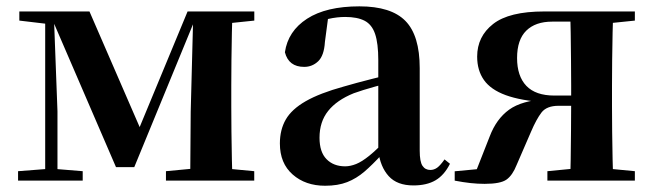

<svg xmlns="http://www.w3.org/2000/svg" viewBox="-20 -572 2068 608"><path d="M347.3 -42.8 145.5 -510.6H135.7V-535.7H263.3L433.1 -144.6H411.9L574 -535.7H607.2V-512.1H598.2L405.2 -42.8ZM582.3 0 583.9 -217.9 592.2 -535.7H716.1Q715.1 -511 714.3 -468.7Q713.4 -426.4 712.9 -381Q712.4 -335.7 712.4 -301.2V-234.8Q712.4 -200 712.9 -154.7Q713.4 -109.4 714.3 -67.4Q715.1 -25.5 716.1 0ZM37.2 0V-29.9L132.9 -37.3H151.5L241.9 -29.9V0ZM505.5 0V-29.9L614.3 -40.2H676.6L785.1 -29.9V0ZM41.2 -506.8V-535.7H147.8V-495.5H136.5ZM123.1 0V-535.7H150.1L162 -219.6V0ZM644.6 -495.5V-535.7H785.3V-506.8L676.9 -495.5Z M1009.6 16.2Q947.2 16.2 906.8 -19.4Q866.3 -54.9 866.3 -117.6Q866.3 -161.2 885 -193.6Q903.7 -226.1 948.1 -251.5Q992.6 -277 1068.4 -297.9Q1107.8 -309.4 1157.4 -322Q1207 -334.6 1247 -344.4V-318.9Q1207 -308.9 1167 -297.6Q1126.9 -286.4 1100.1 -276.7Q1046.3 -254.9 1019.1 -220.6Q991.8 -186.4 991.8 -135.9Q991.8 -90.4 1014.1 -67.9Q1036.3 -45.3 1073 -45.3Q1089.3 -45.3 1107.7 -52.6Q1126.1 -59.9 1150.4 -79.7Q1174.8 -99.4 1208.3 -135.5L1223.8 -82.4H1188.7Q1159.6 -50.6 1134.2 -28.7Q1108.7 -6.8 1079.4 4.7Q1050 16.2 1009.6 16.2ZM1289.1 15.2Q1237.6 15.2 1210.9 -14.2Q1184.2 -43.6 1177.9 -94V-96.5V-381.4Q1177.9 -434.7 1167.8 -464.5Q1157.7 -494.3 1134.6 -506.3Q1111.5 -518.3 1073 -518.3Q1047.4 -518.3 1020.3 -512.2Q993.2 -506.1 956.8 -491.2L1019.1 -516.3L1008.9 -439.2Q1006.3 -395.9 987.6 -378Q968.8 -360.2 943.3 -360.2Q894.1 -360.2 882.2 -406.5Q891.9 -473.5 952.4 -512.7Q1012.9 -551.9 1118.1 -551.9Q1218.4 -551.9 1263.7 -505.9Q1309.1 -459.8 1309.1 -356.2V-94.8Q1309.1 -60.3 1317.8 -47Q1326.6 -33.8 1342.7 -33.8Q1354.3 -33.8 1364.3 -40.9Q1374.3 -48.1 1387.7 -67.2L1404.9 -53.4Q1387 -17.5 1359.2 -1.1Q1331.4 15.2 1289.1 15.2Z M1703 -535.7H1990.4V-506.8L1880.7 -495.5L1850.8 -503.5H1728.4Q1675.7 -503.5 1646.5 -474.9Q1617.4 -446.3 1617.4 -388.3Q1617.4 -330.9 1646.8 -300.1Q1676.2 -269.4 1735.6 -269.4H1850.8V-237H1749Q1711.2 -237 1694.8 -215.8Q1678.5 -194.5 1661.6 -154.9L1616 -49.7Q1603 -16.8 1583.9 -3.3Q1564.9 10.2 1514.8 10.2Q1492.7 10.2 1469.6 7.7Q1446.6 5.2 1419.9 0V-29.6L1556.5 -42.4L1480.1 -11.2L1530.7 -139.9Q1551.8 -195.5 1592.2 -224.7Q1632.6 -253.9 1710 -258.1L1706.5 -247.9Q1629.1 -253.3 1581.5 -270.7Q1534 -288.1 1512.5 -318.6Q1491 -349.1 1491 -392.7Q1491 -456.4 1541.5 -496Q1592.1 -535.7 1703 -535.7ZM1785.7 0Q1786.7 -25.5 1787.2 -67.9Q1787.7 -110.4 1788.2 -158.9Q1788.7 -207.5 1788.7 -248.7V-301.2Q1788.7 -335.7 1788.2 -381Q1787.7 -426.4 1787.2 -468.7Q1786.7 -511 1785.7 -535.7H1921.8Q1920.8 -511 1919.9 -468.7Q1919 -426.4 1918.5 -381Q1918 -335.7 1918 -301.2V-234.8Q1918 -200 1918.5 -154.7Q1919 -109.4 1919.9 -67.4Q1920.8 -25.5 1921.8 0ZM1713.4 0V-29.9L1819.6 -40.2H1883.2L1990.4 -29.9V0Z"/></svg>

Font: Noto Serif SC
Style: Regular
Weight: 200
Designer: Ryoko NISHIZUKA 西塚涼子 (kana & ideographs); Frank Grießhammer (Latin, Greek & Cyrillic); Wenlong ZHANG 张文龙 (bopomofo); San
Foundry: Adobe
Version: Version 2.001;hotconv 1.1.0;makeotfexe 2.6.0